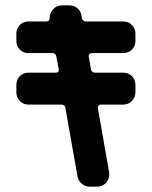

<svg xmlns="http://www.w3.org/2000/svg" viewBox="-20 -696 566 716"><path d="M485 -352Q485 -333 472 -319.5Q459 -306 439 -306H355Q351 -306 347.5 -302Q344 -298 345 -293L387 -53Q390 -32 377 -16Q363 0 342 0H314Q298 0 285 -11Q272 -22 269 -38L224 -293Q222 -306 209 -306H86Q67 -306 54 -319.5Q41 -333 41 -352V-379Q41 -399 54 -412Q67 -425 86 -425H188Q201 -425 199 -438L190 -485Q188 -498 175 -498H86Q67 -498 54 -511Q41 -524 41 -543V-571Q41 -590 54 -603Q67 -616 86 -616H154Q159 -616 162.5 -620Q166 -624 165 -629Q165 -646 176 -659Q190 -676 211 -676H239Q256 -676 268.5 -665.5Q281 -655 284 -638L285 -629Q289 -616 301 -616H439Q459 -616 472 -603Q485 -590 485 -571V-543Q485 -524 472 -511Q459 -498 439 -498H322Q317 -498 313.5 -494Q310 -490 311 -485L319 -438Q322 -425 334 -425H439Q459 -425 472 -412Q485 -399 485 -379Z"/></svg>

Font: Monomaniac One
Style: Regular
Weight: 400
Version: Version 1.000; ttfautohint (v1.8.3)